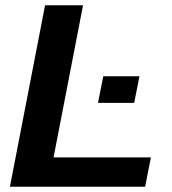

<svg xmlns="http://www.w3.org/2000/svg" viewBox="-20 -708 651 728"><path d="M17.6 0 150.9 -688H294.9L183.1 -111.3H552.2L530.3 0ZM351.6 -317.9 371.6 -418.9H508.8L488.8 -317.9Z"/></svg>

Font: Liberation Sans
Style: Bold Italic
Weight: 700
Italic angle: -12°
Designer: Steve Matteson
Foundry: Ascender Corporation
Version: Version 2.1.5